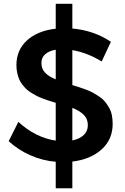

<svg xmlns="http://www.w3.org/2000/svg" viewBox="-20 -854 661 1016"><path d="M25.9 -106.9 77.1 -209Q168 -126 274.9 -109.9V-310.1Q254.9 -315.9 241.2 -320.3Q227.5 -324.7 208.5 -331.8Q189.5 -338.9 176.3 -345.5Q163.1 -352.1 147.2 -361.8Q131.3 -371.6 120.6 -381.6Q109.9 -391.6 98.9 -405.5Q87.9 -419.4 81.5 -434.6Q75.2 -449.7 71 -469Q66.9 -488.3 66.9 -509.8Q66.9 -589.4 123 -640.4Q179.2 -691.4 274.9 -702.1V-834H362.8V-703.1Q477.5 -692.9 566.9 -632.8L518.1 -528.8Q441.9 -575.2 362.8 -588.9V-403.8Q386.2 -396.5 401.6 -391.6Q417 -386.7 439.2 -378.2Q461.4 -369.6 475.8 -361.3Q490.2 -353 507.8 -341.1Q525.4 -329.1 536.4 -315.2Q547.4 -301.3 557.4 -283.9Q567.4 -266.6 571.8 -244.9Q576.2 -223.1 576.2 -198.2Q576.2 -116.2 517.8 -63.5Q459.5 -10.7 362.8 1V142.1H274.9V2Q204.1 -3.9 139.6 -32.7Q75.2 -61.5 25.9 -106.9ZM199.2 -521Q199.2 -489.7 218.8 -469.2Q238.3 -448.7 274.9 -434.1V-590.8Q239.3 -585 219.2 -567.1Q199.2 -549.3 199.2 -521ZM362.8 -110.8Q402.3 -119.1 423.6 -139.9Q444.8 -160.6 444.8 -191.9Q444.8 -224.6 423.6 -246.1Q402.3 -267.6 362.8 -283.2Z"/></svg>

Font: Trueno
Style: Regular
Weight: 400
Designer: Julieta Ulanovsky
Foundry: Julieta Ulanovsky
Version: Version 3.001b | FøM Fix